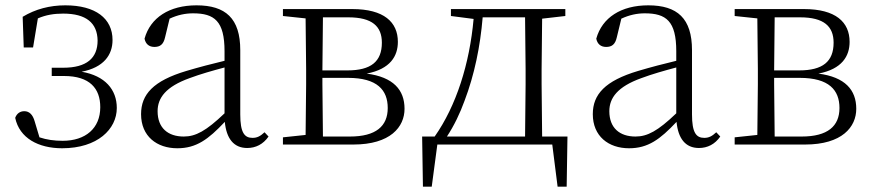

<svg xmlns="http://www.w3.org/2000/svg" viewBox="-20 -542 3270 720"><path d="M213 14C346 14 418 -58 418 -137C418 -206 374 -258 286 -273C369 -289 402 -336 402 -392C402 -473 338 -522 225 -522C167 -522 113 -508 65 -479L69 -364H104L122 -473C152 -486 182 -491 217 -491C303 -491 345 -456 346 -390C346 -324 305 -288 217 -288H174V-257H220C317 -257 356 -210 356 -140C356 -61 301 -14 215 -14C183 -14 155 -18 128 -27L110 -87C103 -112 90 -125 71 -125C56 -125 43 -117 37 -100C53 -24 124 14 213 14Z M907 13C939 13 967 -1 987 -30L972 -46C956 -31 944 -25 927 -25C897 -25 881 -44 881 -113V-354C881 -473 826 -522 717 -522C615 -522 544 -476 522 -397C526 -377 539 -366 559 -366C580 -366 593 -375 599 -402L616 -472C646 -486 675 -492 704 -492C784 -492 822 -463 822 -350V-314C776 -303 726 -290 679 -276C555 -239 509 -188 509 -114C509 -31 568 14 645 14C716 14 761 -19 823 -85C829 -23 856 13 907 13ZM822 -117C753 -51 714 -30 669 -30C610 -30 571 -62 571 -125C571 -175 602 -217 691 -249C731 -264 777 -277 822 -289Z M1125 0H1305C1444 0 1497 -66 1497 -134C1497 -205 1455 -253 1355 -266C1444 -283 1472 -332 1472 -385C1472 -459 1420 -508 1301 -508H1041V-482L1126 -473L1128 -283V-226L1126 -36L1041 -27V0ZM1191 -477H1286C1376 -477 1412 -443 1412 -382C1412 -311 1371 -278 1283 -278H1189ZM1189 -250H1285C1395 -250 1434 -204 1434 -137C1434 -69 1390 -30 1292 -30H1191L1189 -226Z M1671 -482 1756 -471C1741 -303 1691 -145 1610 -30H1563L1566 158H1599L1620 0H2051L2071 158H2105L2108 -30H2013L2011 -226V-283L2013 -472L2100 -482V-508H1671ZM1949 -30H1656C1683 -71 1705 -117 1722 -164C1759 -261 1781 -368 1790 -477H1949L1951 -283V-226Z M2601 13C2633 13 2661 -1 2681 -30L2666 -46C2650 -31 2638 -25 2621 -25C2591 -25 2575 -44 2575 -113V-354C2575 -473 2520 -522 2411 -522C2309 -522 2238 -476 2216 -397C2220 -377 2233 -366 2253 -366C2274 -366 2287 -375 2293 -402L2310 -472C2340 -486 2369 -492 2398 -492C2478 -492 2516 -463 2516 -350V-314C2470 -303 2420 -290 2373 -276C2249 -239 2203 -188 2203 -114C2203 -31 2262 14 2339 14C2410 14 2455 -19 2517 -85C2523 -23 2550 13 2601 13ZM2516 -117C2447 -51 2408 -30 2363 -30C2304 -30 2265 -62 2265 -125C2265 -175 2296 -217 2385 -249C2425 -264 2471 -277 2516 -289Z M2819 0H2999C3138 0 3191 -66 3191 -134C3191 -205 3149 -253 3049 -266C3138 -283 3166 -332 3166 -385C3166 -459 3114 -508 2995 -508H2735V-482L2820 -473L2822 -283V-226L2820 -36L2735 -27V0ZM2885 -477H2980C3070 -477 3106 -443 3106 -382C3106 -311 3065 -278 2977 -278H2883ZM2883 -250H2979C3089 -250 3128 -204 3128 -137C3128 -69 3084 -30 2986 -30H2885L2883 -226Z"/></svg>

Font: Noto Serif CJK SC ExtraLight
Style: Regular
Weight: 200
Designer: Ryoko NISHIZUKA 西塚涼子 (kana & ideographs); Frank Grießhammer (Latin, Greek & Cyrillic); Wenlong ZHANG 张文龙 (bopomofo); San
Foundry: Adobe
Version: Version 2.001;hotconv 1.1.0;makeotfexe 2.6.0